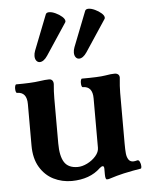

<svg xmlns="http://www.w3.org/2000/svg" viewBox="-52 -741 614 800"><g transform="rotate(-5 255.0 -340.5)"><path d="M356 -4.9V-27.8Q356 -39.1 350.1 -39.1Q344.7 -39.1 336.9 -32.2Q293 10.3 216.8 11.2Q175.8 11.2 140.6 -6.3Q105.5 -23.9 83.7 -60.3Q62 -96.7 62 -150.9V-324.2Q62 -374.5 21 -374.5Q18.1 -374.5 16.4 -379.6Q14.6 -384.8 14.6 -392.6Q14.6 -399.9 16.4 -405Q18.1 -410.2 21 -410.2Q84.5 -410.2 117.2 -415Q143.6 -418.9 159.2 -418.9Q167 -418.9 171.9 -413.6Q176.8 -408.2 176.8 -397.9Q173.8 -367.2 173.8 -337.9V-149.9Q173.8 -96.7 190.4 -70.8Q207 -44.9 246.1 -44.9Q265.1 -44.9 286.4 -55.4Q307.6 -65.9 322.3 -82.8Q336.9 -99.6 336.9 -117.2V-324.2Q336.9 -374.5 295.9 -374.5Q293 -374.5 291.3 -379.6Q289.6 -384.8 289.6 -392.6Q289.6 -399.9 291.3 -405Q293 -410.2 295.9 -410.2Q366.7 -410.2 393.1 -414.6Q407.7 -417 416.3 -418Q424.8 -418.9 433.1 -418.9Q441.9 -418.9 447.5 -414.3Q453.1 -409.7 453.1 -400.9Q449.2 -363.3 449.2 -337.9V-125Q449.2 -99.1 450.7 -84Q452.1 -68.8 458.7 -58.3Q465.3 -47.9 479 -47.9Q485.4 -47.9 496.1 -50.8Q502 -52.2 506.1 -43.2Q510.3 -34.2 510.3 -24.4Q510.3 -15.6 506.8 -15.1Q494.6 -13.2 474.4 -9.5Q454.1 -5.9 435.1 -1.5Q406.7 4.9 373.5 15.6Q370.1 17.1 362.8 17.1Q356 17.1 356 -4.9ZM168.9 -689.9Q171.9 -697.8 183.6 -697.8Q194.8 -697.8 210.2 -690.7Q225.6 -683.6 236.8 -673.6Q248 -663.6 248 -654.8Q248 -651.4 246.1 -648.9L159.2 -517.6Q151.4 -505.9 143.1 -500Q134.8 -494.1 127 -494.1Q118.2 -494.1 112.5 -501.5Q106.9 -508.8 106.9 -521Q106.9 -531.2 111.3 -543ZM333.5 -689.9Q336.4 -697.8 348.1 -697.8Q359.4 -697.8 374.8 -690.7Q390.1 -683.6 401.4 -673.6Q412.6 -663.6 412.6 -654.8Q412.6 -651.4 410.6 -648.9L323.7 -517.6Q315.9 -505.9 307.6 -500Q299.3 -494.1 291.5 -494.1Q282.7 -494.1 277.1 -501.5Q271.5 -508.8 271.5 -521Q271.5 -531.2 275.9 -543Z"/></g></svg>

Font: JuniusX
Style: Bold
Weight: 700
Designer: Peter S. Baker
Foundry: Briery Creek Software
Version: Version 1.004